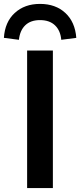

<svg xmlns="http://www.w3.org/2000/svg" viewBox="-54 -964 411 984"><path d="M85 0V-705H217V0ZM43 -760 -34 -770Q-29 -851 21.5 -897.5Q72 -944 151 -944Q231 -944 281 -897.5Q331 -851 337 -770L260 -760Q256 -807 228 -834Q200 -861 151 -861Q103 -861 75.5 -834.5Q48 -808 43 -760Z"/></svg>

Font: Nunito Sans 10pt
Style: Bold
Weight: 700
Designer: Vernon Adams
Foundry: Vernon Adams
Version: Version 3.101;gftools[0.9.27]